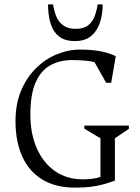

<svg xmlns="http://www.w3.org/2000/svg" viewBox="-20 -849 641 879"><path d="M324 10Q234 10 173 -27.5Q112 -65 81.5 -133.5Q51 -202 51 -294Q51 -372 76 -432.5Q101 -493 143.5 -535.5Q186 -578 239 -600Q292 -622 348 -622Q385 -622 413.5 -618.5Q442 -615 465.5 -608.5Q489 -602 510 -592L489 -470H466L413 -564Q400 -569 369 -571.5Q338 -574 311 -574Q254 -574 211 -550.5Q168 -527 143.5 -472.5Q119 -418 119 -324Q119 -237 148.5 -170Q178 -103 232 -65.5Q286 -28 359 -28Q381 -28 401.5 -30.5Q422 -33 440 -39V-216L366 -260V-274H570V-259L506 -216V-22Q481 -13 454.5 -5.5Q428 2 396.5 6Q365 10 324 10ZM323 -661Q275 -661 248 -684Q221 -707 210.5 -745Q200 -783 200 -829H223Q227 -801 237 -775.5Q247 -750 268.5 -733.5Q290 -717 326 -717Q363 -717 383.5 -733Q404 -749 413.5 -775Q423 -801 427 -829H450Q450 -782 437 -744Q424 -706 396.5 -683.5Q369 -661 323 -661Z"/></svg>

Font: Ancizar Serif Light
Style: Regular
Weight: 300
Designer: Cesar Puertas, Viviana Monsalve, Julian Moncada, Julian Prieto, Jose Castro, Felipe Aragon, Mariel Hernandez, Sara Alarc
Version: Version 8.100